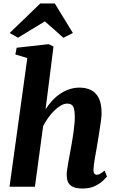

<svg xmlns="http://www.w3.org/2000/svg" viewBox="-20 -1070 665 1100"><path d="M454 10Q414.5 10 394.8 -1Q375 -12 368.5 -29.8Q362 -47.5 362 -68.5Q362 -80.5 364.5 -97.2Q367 -114 370.2 -134Q373.5 -154 377.8 -175.5Q382 -197 385.5 -217Q389 -237 393.2 -261Q397.5 -285 400.8 -310Q404 -335 406.5 -359.5Q409 -384 408.5 -405.5Q408 -434 403.2 -449.2Q398.5 -464.5 389.2 -470.5Q380 -476.5 365 -476.5Q348.5 -476.5 330 -466.2Q311.5 -456 292.8 -438Q274 -420 257 -396.5Q240 -373 227 -347L180 0H34.5L136.5 -737.5L68 -758L75.5 -796.5L259 -817L286.5 -803.5L241 -443.5Q258 -470.5 279 -493.2Q300 -516 325 -532.8Q350 -549.5 377.8 -558.8Q405.5 -568 435.5 -568Q473 -568 501.5 -554Q530 -540 546 -507.8Q562 -475.5 562 -420.5Q562 -404.5 557.8 -373.5Q553.5 -342.5 548 -308.2Q542.5 -274 538 -247Q535 -228.5 531.5 -208Q528 -187.5 524.2 -167.5Q520.5 -147.5 518.2 -129.5Q516 -111.5 515.5 -97.5Q515.5 -79.5 521.5 -74Q527.5 -68.5 534 -68.5Q543 -68.5 552.5 -73.8Q562 -79 579.5 -92.5L593 -59Q588 -52 570.5 -35.2Q553 -18.5 524 -4.2Q495 10 454 10ZM35.5 -881 210.5 -1050H294L397.5 -881L343 -853.5Q317 -877 290.2 -900.8Q263.5 -924.5 237 -947.5Q198.5 -924.5 160 -900.8Q121.5 -877 83 -854Z"/></svg>

Font: Merriweather ExtraBold
Style: Italic
Weight: 800
Italic angle: -7.8°
Version: Version 2.101